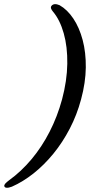

<svg xmlns="http://www.w3.org/2000/svg" viewBox="-96 -773 478 919"><path d="M292.1 -297.5Q272.2 -223.2 238 -157.4Q203.8 -91.5 159.4 -37.2Q114.9 17.1 64.2 57.3Q13.4 97.4 -39.1 120.5Q-54.9 126.5 -64.5 125.7Q-74.1 124.8 -75.4 117.8Q-76.4 112.2 -70.6 105.6Q-64.8 99 -52.2 89.6Q5.7 47.9 55 -11Q104.3 -69.8 141.4 -142.3Q178.6 -214.8 201.1 -297.5Q224.9 -386.8 226.1 -467.9Q227.3 -549.1 209.1 -613.4Q191 -677.7 157.7 -717.2Q150.4 -725.8 148.3 -732.8Q146.2 -739.8 150.8 -745.4Q162.8 -759.4 189.2 -748.1Q226.5 -726.8 255.1 -684Q283.7 -641.2 299.6 -581.7Q315.5 -522.1 314.7 -450Q313.8 -377.8 292.1 -297.5Z"/></svg>

Font: Fraunces Wonky
Style: Italic
Weight: 900
Italic angle: -16°
Version: Version 1.000;[b76b70a41]